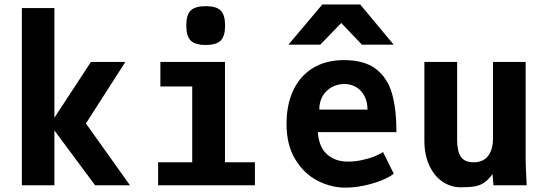

<svg xmlns="http://www.w3.org/2000/svg" viewBox="-20 -826 2440 856"><path d="M222.5 -244.5V0H77.5V-790H222.5V-301L385.5 -550H539L363 -275.5L559.5 0H404Z M695 -550H983V-102.5H1116.5V0H685V-102.5H837V-440.5H695ZM810.5 -712Q810.5 -759.5 830.2 -779Q850 -798.5 897 -798.5Q944.5 -798.5 964 -779Q983.5 -759.5 983.5 -712Q983.5 -665 964 -645.2Q944.5 -625.5 897 -625.5Q850 -625.5 830.2 -645.2Q810.5 -665 810.5 -712Z M1257.5 -273.5Q1257.5 -359.5 1287.5 -423.5Q1317.5 -487.5 1375.2 -522.8Q1433 -558 1514 -558Q1605.5 -558 1657 -517.8Q1708.5 -477.5 1728 -407.8Q1747.5 -338 1747.5 -237H1397Q1401.5 -171 1437.8 -138.2Q1474 -105.5 1532 -105.5Q1560.5 -105.5 1592.2 -112Q1624 -118.5 1649.5 -128.8Q1675 -139 1687.5 -148.5L1735.5 -51.5Q1716 -36 1680.8 -21.8Q1645.5 -7.5 1602.5 1.5Q1559.5 10.5 1518.5 10.5Q1456.5 10.5 1396.5 -20Q1336.5 -50.5 1297 -114.5Q1257.5 -178.5 1257.5 -273.5ZM1515.5 -451.5Q1485 -451.5 1459.2 -437.5Q1433.5 -423.5 1418.5 -397.8Q1403.5 -372 1403.5 -337.5H1618.5Q1618.5 -370.5 1605.5 -396.5Q1592.5 -422.5 1569 -437Q1545.5 -451.5 1515.5 -451.5ZM1417 -806H1586L1735 -627H1593.5L1501.5 -723.5L1408 -627H1266Z M1872 -199.5V-550H2018V-202.5Q2018 -152.5 2034.5 -127.5Q2051 -102.5 2092 -102.5Q2134.5 -102.5 2156.2 -130.8Q2178 -159 2178 -210.5V-550H2323.5V-119Q2323.5 -99 2326 -45Q2327 -28 2328 0H2180L2176 -50Q2157 -24.5 2139 -12Q2121 0.5 2097.5 4.8Q2074 9 2033.5 9Q1990 9 1953 -16Q1916 -41 1894 -88.2Q1872 -135.5 1872 -199.5Z"/></svg>

Font: JuliaMono ExtraBold
Style: Regular
Weight: 800
Monospace: yes
Designer: cormullion
Foundry: corm
Version: Version 0.055; ttfautohint (v1.8.4)